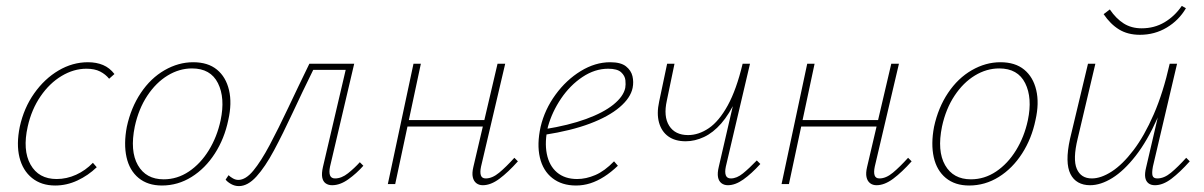

<svg xmlns="http://www.w3.org/2000/svg" viewBox="-20 -624 4082 651"><path d="M167 5Q120 5 88.5 -20.5Q57 -46 46 -90.5Q35 -135 47 -194Q61 -258 96 -307.5Q131 -357 178.5 -385Q226 -413 278 -413Q307 -413 329.5 -403.5Q352 -394 368 -373L350 -357Q338 -372 319.5 -381.5Q301 -391 273 -391Q230 -391 189 -366.5Q148 -342 117.5 -297.5Q87 -253 74 -195Q56 -115 83.5 -66Q111 -17 172 -17Q206 -17 238 -31.5Q270 -46 295 -72L308 -57Q279 -29 242.5 -12Q206 5 167 5Z M529 5Q481 5 450 -20.5Q419 -46 409 -91Q399 -136 410 -194Q424 -259 457.5 -309Q491 -359 538 -386Q585 -413 635 -413Q685 -413 715.5 -388Q746 -363 756.5 -318.5Q767 -274 754 -217Q741 -154 708.5 -103.5Q676 -53 629.5 -24Q583 5 529 5ZM535 -16Q581 -16 620.5 -42.5Q660 -69 688 -114.5Q716 -160 728 -216Q744 -292 719 -342Q694 -392 631 -392Q588 -392 548.5 -368Q509 -344 479.5 -299.5Q450 -255 437 -195Q420 -112 447.5 -64Q475 -16 535 -16Z M790 7Q776 7 763.5 0Q751 -7 745 -15L755 -30Q761 -24 770 -19Q779 -14 788 -14Q813 -14 839 -45.5Q865 -77 894.5 -132.5Q924 -188 957.5 -259Q991 -330 1029 -408H1168L1163 -387H1042Q1005 -312 972 -241Q939 -170 909 -114Q879 -58 849.5 -25.5Q820 7 790 7ZM1106 4Q1093 4 1084 -2.5Q1075 -9 1072.5 -22.5Q1070 -36 1075 -58L1157 -408H1181L1099 -59Q1095 -40 1099 -29.5Q1103 -19 1116 -19Q1138 -19 1160 -36.5Q1182 -54 1200 -74L1212 -62Q1189 -36 1161 -16Q1133 4 1106 4Z M1617 4Q1604 4 1595 -3Q1586 -10 1583 -23.5Q1580 -37 1585 -58L1667 -408H1693L1611 -59Q1607 -40 1610.5 -29.5Q1614 -19 1627 -19Q1649 -19 1672.5 -38.5Q1696 -58 1724 -89L1736 -77Q1703 -40 1673.5 -18Q1644 4 1617 4ZM1295 0 1382 -408H1407L1320 0ZM1347 -195 1352 -217H1640L1635 -195Z M1933 5Q1885 5 1853 -20Q1821 -45 1810.5 -90Q1800 -135 1813 -194Q1827 -253 1863.5 -303Q1900 -353 1949 -383Q1998 -413 2049 -413Q2085 -413 2102.5 -399Q2120 -385 2124.5 -365.5Q2129 -346 2125 -326Q2118 -292 2081 -260.5Q2044 -229 1980.5 -205Q1917 -181 1827 -167V-186Q1908 -199 1967 -220.5Q2026 -242 2060 -269.5Q2094 -297 2100 -326Q2102 -337 2100.5 -352Q2099 -367 2086 -379Q2073 -391 2042 -391Q1997 -391 1955 -363Q1913 -335 1882.5 -290Q1852 -245 1838 -195Q1826 -143 1834 -102.5Q1842 -62 1868.5 -39.5Q1895 -17 1937 -17Q1967 -17 1998.5 -30.5Q2030 -44 2062 -77L2075 -62Q2052 -40 2028.5 -25Q2005 -10 1981.5 -2.5Q1958 5 1933 5Z M2305 -145Q2269 -145 2246 -161.5Q2223 -178 2214.5 -208.5Q2206 -239 2215 -280L2242 -408H2267L2241 -283Q2229 -229 2249 -197.5Q2269 -166 2313 -166Q2349 -166 2383.5 -189.5Q2418 -213 2447.5 -266.5Q2477 -320 2498 -408H2514Q2499 -337 2476 -287Q2453 -237 2425.5 -205.5Q2398 -174 2367 -159.5Q2336 -145 2305 -145ZM2448 4Q2435 4 2426 -3Q2417 -10 2414.5 -23.5Q2412 -37 2417 -58L2498 -408H2523L2441 -59Q2437 -40 2441 -29.5Q2445 -19 2458 -19Q2478 -19 2499 -36Q2520 -53 2546 -80L2558 -68Q2528 -35 2500.5 -15.5Q2473 4 2448 4Z M2952 4Q2939 4 2930 -3Q2921 -10 2918 -23.5Q2915 -37 2920 -58L3002 -408H3028L2946 -59Q2942 -40 2945.5 -29.5Q2949 -19 2962 -19Q2984 -19 3007.5 -38.5Q3031 -58 3059 -89L3071 -77Q3038 -40 3008.5 -18Q2979 4 2952 4ZM2630 0 2717 -408H2742L2655 0ZM2682 -195 2687 -217H2975L2970 -195Z M3266 5Q3218 5 3187 -20.5Q3156 -46 3146 -91Q3136 -136 3147 -194Q3161 -259 3194.5 -309Q3228 -359 3275 -386Q3322 -413 3372 -413Q3422 -413 3452.5 -388Q3483 -363 3493.5 -318.5Q3504 -274 3491 -217Q3478 -154 3445.5 -103.5Q3413 -53 3366.5 -24Q3320 5 3266 5ZM3272 -16Q3318 -16 3357.5 -42.5Q3397 -69 3425 -114.5Q3453 -160 3465 -216Q3481 -292 3456 -342Q3431 -392 3368 -392Q3325 -392 3285.5 -368Q3246 -344 3216.5 -299.5Q3187 -255 3174 -195Q3157 -112 3184.5 -64Q3212 -16 3272 -16Z M3676 4Q3653 4 3636 -5.5Q3619 -15 3609.5 -34Q3600 -53 3599.5 -82.5Q3599 -112 3608 -153L3669 -408H3694L3634 -154Q3617 -84 3631 -51.5Q3645 -19 3682 -19Q3713 -19 3749.5 -42.5Q3786 -66 3823 -114.5Q3860 -163 3892 -236.5Q3924 -310 3946 -408H3964Q3939 -301 3904.5 -223.5Q3870 -146 3830.5 -95.5Q3791 -45 3751.5 -20.5Q3712 4 3676 4ZM3896 4Q3882 4 3873.5 -3Q3865 -10 3863 -23Q3861 -36 3866 -56L3948 -408H3971L3889 -59Q3885 -37 3888 -28Q3891 -19 3904 -19Q3927 -19 3950.5 -38.5Q3974 -58 4002 -89L4014 -77Q3981 -40 3952 -18Q3923 4 3896 4ZM3845 -506Q3804 -506 3774.5 -524Q3745 -542 3722 -576L3743 -592Q3764 -561 3790 -544.5Q3816 -528 3851 -528Q3894 -528 3928.5 -548.5Q3963 -569 3987 -604L4001 -596Q3977 -555 3936 -530.5Q3895 -506 3845 -506Z"/></svg>

Font: Ysabeau Infant Thin
Style: Italic
Weight: 250
Italic angle: -12°
Designer: Christian Thalmann (Catharsis Fonts)
Version: Version 2.001;gftools[0.9.30]; featfreeze: ss01,ss02,lnum